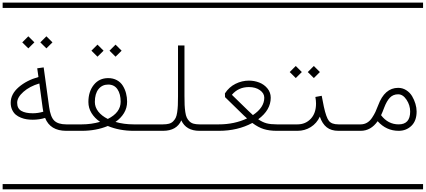

<svg xmlns="http://www.w3.org/2000/svg" viewBox="-20 -990 3222 1453"><path d="M285.2 -669.4 331.1 -715.3 377 -669.4 331.1 -624ZM148.4 -669.4 194.3 -715.3 240.2 -669.4 194.3 -624ZM481.4 0Q359.9 0 321.3 -97.7Q276.9 -84 228 -84Q204.6 -84 182.9 -87.2Q161.1 -90.3 138.4 -99.4Q115.7 -108.4 99.1 -122.3Q82.5 -136.2 71.8 -159.4Q61 -182.6 61 -212.4Q61 -278.3 121.8 -330.6Q182.6 -382.8 271 -407.2L261.7 -473.1L310.5 -480L351.6 -181.2Q361.8 -106 390.1 -77.6Q418.9 -48.8 481.4 -48.8H530.3V0ZM277.8 -358.4Q204.6 -336.9 157.2 -294.9Q109.9 -252.9 109.9 -212.4Q109.9 -169.4 140.9 -151.1Q171.9 -132.8 228 -132.8Q267.1 -132.8 307.6 -144.5Q305.7 -155.3 302.7 -174.3ZM0 402.8H530.3V442.9H0ZM0 -970.2H530.3V-930.2H0Z M530.3 -48.8H599.1Q670.4 -48.8 737.3 -67.9Q696.3 -95.7 672.6 -134.3Q648.9 -172.9 648.9 -218.3Q648.9 -296.4 689.7 -347.7Q730.5 -398.9 798.8 -398.9Q835.9 -398.9 864.5 -383.3Q893.1 -367.7 909.4 -341.3Q925.8 -314.9 933.8 -284.2Q941.9 -253.4 941.9 -220.2Q941.9 -172.9 918.2 -134Q894.5 -95.2 854 -67.4Q917 -48.8 991.7 -48.8H1060.5V0H991.7Q883.8 0 795.9 -36.6Q707.5 0 599.1 0H530.3Q520 0 512.9 -7.1Q505.9 -14.2 505.9 -24.4Q505.9 -34.7 512.9 -41.7Q520 -48.8 530.3 -48.8ZM795.9 -89.8Q893.1 -138.2 893.1 -220.2Q893.1 -278.8 868.9 -314.5Q844.7 -350.1 798.8 -350.1Q752.9 -350.1 725.3 -315.4Q697.8 -280.8 697.8 -218.3Q697.8 -179.2 723.6 -146Q749.5 -112.8 795.9 -89.8ZM530.3 402.8H1060.5V442.9H530.3ZM530.3 -970.2H1060.5V-930.2H530.3ZM808.6 -606.4 854.5 -652.3 900.4 -606.4 854.5 -561ZM671.9 -606.4 717.8 -652.3 763.7 -606.4 717.8 -561Z M1590.8 -48.8V0H1489.7Q1388.2 0 1352.1 -79.1Q1316.9 0 1213.4 0H1060.5Q1050.3 0 1043.2 -7.1Q1036.1 -14.2 1036.1 -24.4Q1036.1 -34.7 1043.2 -41.7Q1050.3 -48.8 1060.5 -48.8H1213.4Q1239.7 -48.8 1258.3 -53.7Q1276.9 -58.6 1289.6 -71Q1302.2 -83.5 1309.6 -98.4Q1316.9 -113.3 1320.8 -140.1Q1324.7 -167 1325.9 -193.4Q1327.1 -219.7 1327.1 -261.7V-646H1376V-264.2Q1376 -222.2 1377.2 -195.8Q1378.4 -169.4 1382.3 -142.3Q1386.2 -115.2 1393.6 -99.9Q1400.9 -84.5 1413.6 -71.8Q1426.3 -59.1 1444.8 -54Q1463.4 -48.8 1489.7 -48.8ZM1060.5 402.8H1590.8V442.9H1060.5ZM1060.5 -970.2H1590.8V-930.2H1060.5Z M1590.8 -48.8H1636.2Q1753.4 -48.8 1849.6 -93.8Q1841.8 -100.6 1825.2 -116.2L1683.1 -254.9L1682.1 -283.2Q1713.4 -331.5 1762.2 -355.7Q1811 -379.9 1863.8 -379.9Q1904.8 -379.9 1941.9 -365.5Q1979 -351.1 2003.9 -320.8Q2028.8 -290.5 2028.8 -250.5Q2028.8 -157.2 1934.1 -87.4Q1966.8 -64.9 1997.3 -56.9Q2027.8 -48.8 2075.2 -48.8H2121.1V0H2075.2Q2018.1 0 1975.8 -13.2Q1933.6 -26.4 1889.6 -59.6Q1778.3 0 1636.2 0H1590.8Q1580.6 0 1573.5 -7.1Q1566.4 -14.2 1566.4 -24.4Q1566.4 -34.7 1573.5 -41.7Q1580.6 -48.8 1590.8 -48.8ZM1894 -119.1Q1980 -176.3 1980 -250.5Q1980 -284.2 1947 -307.6Q1914.1 -331.1 1863.8 -331.1Q1783.7 -331.1 1734.9 -272.5L1859.4 -151.4Q1883.3 -128.4 1894 -119.1ZM1590.8 402.8H2121.1V442.9H1590.8ZM1590.8 -970.2H2121.1V-930.2H1590.8Z M2309.1 -444.8 2355 -490.7 2400.9 -444.8 2355 -399.4ZM2172.4 -444.8 2218.3 -490.7 2264.2 -444.8 2218.3 -399.4ZM2121.1 -48.8H2231Q2292 -48.8 2331.8 -91.1Q2371.6 -133.3 2371.6 -206.5Q2371.6 -228.5 2366.7 -256.3L2414.6 -265.1Q2425.3 -207.5 2430.7 -183.1Q2448.7 -100.6 2469.5 -74.7Q2490.2 -48.8 2541.5 -48.8H2651.4V0H2541.5Q2486.3 0 2452.6 -26.6Q2418.9 -53.2 2400.4 -107.4Q2377 -56.6 2331.8 -28.3Q2286.6 0 2231 0H2121.1Q2110.8 0 2103.8 -7.1Q2096.7 -14.2 2096.7 -24.4Q2096.7 -34.7 2103.8 -41.7Q2110.8 -48.8 2121.1 -48.8ZM2121.1 402.8H2651.4V442.9H2121.1ZM2121.1 -970.2H2651.4V-930.2H2121.1Z M2651.4 -48.8H2709.5Q2735.8 -48.8 2757.6 -61.5Q2779.3 -74.2 2795.4 -98.4Q2811.5 -122.6 2821 -142.8Q2830.6 -163.1 2841.8 -192.9Q2890.6 -325.2 2993.2 -325.2Q3026.4 -325.2 3054.2 -307.6Q3082 -290 3098.4 -262.5Q3114.7 -234.9 3123.8 -204.6Q3132.8 -174.3 3132.8 -146Q3132.8 -75.7 3093.5 -37.8Q3054.2 0 2997.1 0Q2903.3 0 2837.9 -72.8Q2786.6 0 2709.5 0H2651.4Q2641.1 0 2634 -7.1Q2627 -14.2 2627 -24.4Q2627 -34.7 2634 -41.7Q2641.1 -48.8 2651.4 -48.8ZM2863.8 -118.2Q2916.5 -48.8 2997.1 -48.8Q3084 -48.8 3084 -146Q3084 -193.8 3056.6 -235.1Q3029.3 -276.4 2993.2 -276.4Q2955.1 -276.4 2930.9 -251.2Q2906.7 -226.1 2887.7 -176.3Q2875 -141.6 2863.8 -118.2ZM2651.4 402.8H3181.6V442.9H2651.4ZM2651.4 -970.2H3181.6V-930.2H2651.4Z"/></svg>

Font: AzarMehrMSRS1
Style: Regular
Weight: 1
Designer: Amin Abedi
Version: Version 1.00